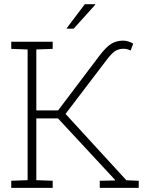

<svg xmlns="http://www.w3.org/2000/svg" viewBox="-20 -914 721 934"><path d="M34.7 0V-34.7L114.3 -37.6V-673.3L34.7 -676.3V-710.9H236.3V-676.3L156.7 -673.3V-377H262.7L461.9 -640.6Q496.6 -686.5 522 -701.4Q547.4 -716.3 579.1 -716.3Q591.8 -716.3 604.2 -712.4Q616.7 -708.5 627.9 -701.7L615.7 -668.5Q607.9 -671.9 599.9 -674.3Q591.8 -676.8 582.5 -676.8Q557.1 -676.8 539.6 -665.3Q522 -653.8 494.6 -617.2L298.8 -359.9L594.7 -37.1L654.8 -34.7V0H465.3V-34.7L539.1 -36.1L539.6 -39.1L262.2 -337.9H156.7V-37.6L236.3 -34.7V0ZM304.2 -776.4 392.6 -893.6H442.4L443.4 -891.1L338.4 -774.4H306.2Z"/></svg>

Font: Roboto Slab ExtraLight
Style: Regular
Weight: 250
Designer: Google
Version: Version 2.000; ttfautohint (v1.8.1.43-b0c9)